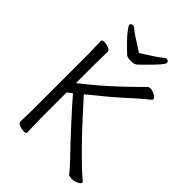

<svg xmlns="http://www.w3.org/2000/svg" viewBox="-257 -1014 1143 1143"><g transform="rotate(45 315.0 -442.5)"><path d="M104 -17 106 -112V-589L103 -695Q103 -705 122 -705Q141 -705 159.5 -697.5Q178 -690 178 -677L176 -588V-412Q289 -500 384 -590.5Q479 -681 488.5 -692.5Q498 -704 513 -704Q528 -704 549 -692.5Q570 -681 570 -670Q570 -665 560.5 -657Q551 -649 531 -633Q511 -617 447.5 -559Q384 -501 256 -398Q257 -398 274.5 -378Q292 -358 322 -325Q509 -119 618 -27Q622 -24 622 -20Q622 -10 602 -0.5Q582 9 559 9Q536 9 529 -2Q512 -25 489 -49Q307 -239 206 -357L176 -333V-111L179 1Q179 11 160.5 11Q142 11 123 3.5Q104 -4 104 -17ZM315 -804Q350 -827 384 -848.5Q418 -870 433 -883Q448 -896 456 -896Q474 -896 474 -879.5Q474 -863 388 -779Q368 -760 356 -748Q344 -736 314.5 -736Q285 -736 274 -745Q204 -811 179.5 -843Q155 -875 155 -880Q155 -896 173 -896Q181 -896 196 -883Q211 -870 245.5 -848.5Q280 -827 315 -804Z"/></g></svg>

Font: Fusion Kai T
Style: Regular
Weight: 400
Designer: Fontworks Inc.
Version: Version 24.134;May 13, 2024